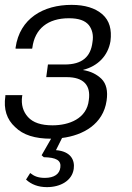

<svg xmlns="http://www.w3.org/2000/svg" viewBox="-27 -560 544 789"><path d="M276 134C281 99 265 62 203 57L228 7C315 -4 397 -50 411 -146C417 -186 410 -216 390 -236C370 -255 346 -267 315 -272V-273C374 -288 417 -330 427 -391C433 -439 423 -475 394 -501C364 -527 322 -540 267 -540C152 -540 54 -485 37 -364V-360H105L106 -364C116 -442 170 -485 256 -485C296 -485 322 -476 338 -457C352 -439 358 -415 353 -387C346 -327 311 -295 239 -295H170L163 -243H247C315 -243 347 -211 338 -149C330 -72 256 -45 189 -45C142 -45 109 -56 88 -79C68 -101 59 -130 64 -165L65 -169H-5V-165C-13 -111 1 -69 35 -38C68 -5 117 10 183 10L144 78L153 86C204 87 225 99 221 128C218 155 196 171 157 171C128 171 112 163 97 151L80 178C102 198 130 209 166 209C221 209 269 183 276 134Z"/></svg>

Font: Cheyenne Sans Light
Style: Italic
Weight: 300
Italic angle: -8.13011°
Designer: The Public Sans project authors (U.S. Web Design System), Libre Franklin designed by Pablo Impallari and Rodrigo Fuenzal
Foundry: The Cheyenne Sans Project Authors
Version: Version 2.007